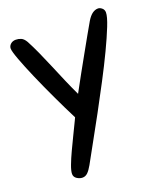

<svg xmlns="http://www.w3.org/2000/svg" viewBox="-136 -603 791 923"><g transform="rotate(-20 259.0 -141.5)"><path d="M178 183Q165 206 153.5 217Q142 228 127 228Q113 228 99 219Q85 210 85 194Q85 179 95.5 151Q106 123 121.5 90Q137 57 154 22Q171 -13 185 -42L192 -57Q162 -116 130.5 -183Q99 -250 73 -310Q47 -370 30.5 -414.5Q14 -459 14 -473Q14 -486 24.5 -495.5Q35 -505 51 -505Q65 -505 78 -499.5Q91 -494 102 -475Q118 -445 135.5 -406.5Q153 -368 170.5 -326Q188 -284 206.5 -241Q225 -198 244 -158Q266 -199 291 -244Q316 -289 339.5 -331Q363 -373 383 -408.5Q403 -444 417 -468Q431 -491 445 -501Q459 -511 474 -511Q484 -511 494 -502.5Q504 -494 504 -480Q504 -459 485.5 -412.5Q467 -366 438 -305Q409 -244 372.5 -174.5Q336 -105 300 -38.5Q264 28 231.5 86Q199 144 178 183Z"/></g></svg>

Font: Sniglet
Style: Regular
Weight: 400
Designer: Haley Fiege
Foundry: Haley Fiege, Pablo Impallari, Brenda Gallo
Version: Version 2.000; ttfautohint (v0.95) -l 8 -r 50 -G 200 -x 14 -